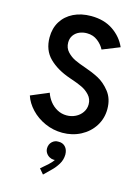

<svg xmlns="http://www.w3.org/2000/svg" viewBox="-146 -809 859 1174"><g transform="rotate(15 283.5 -221.5)"><path d="M43.9 -161.1 157.2 -209Q166.5 -180.7 185.5 -156.2Q204.6 -131.8 231.9 -116.7Q259.3 -101.6 292 -101.6Q321.8 -101.6 347.9 -114.5Q374 -127.4 389.6 -150.4Q405.3 -173.3 405.3 -201.2Q405.3 -235.4 383.5 -259Q361.8 -282.7 333.3 -296.1Q304.7 -309.6 266.6 -322.3Q263.7 -323.2 260 -324.5Q256.3 -325.7 252.9 -327.1Q169.4 -355.5 118.9 -405.3Q68.4 -455.1 68.4 -536.1Q68.4 -593.8 95.2 -637Q122.1 -680.2 170.4 -703.9Q218.8 -727.5 281.2 -727.5Q363.8 -727.5 420.7 -688.7Q477.5 -649.9 503.9 -589.8L394.5 -545.9Q381.3 -573.2 352.3 -596.2Q323.2 -619.1 283.2 -619.1Q257.8 -619.1 235.8 -609.6Q213.9 -600.1 200.2 -581.1Q186.5 -562 186.5 -535.2Q186.5 -500.5 208.7 -476.8Q231 -453.1 259.3 -439.9Q287.6 -426.8 325.2 -414.1Q372.1 -398.4 413.3 -377Q454.6 -355.5 489 -312Q523.4 -268.6 523.4 -203.1Q523.4 -143.6 492.7 -95.2Q461.9 -46.9 409.4 -19.5Q356.9 7.8 293.9 7.8Q235.8 7.8 183.8 -15.4Q131.8 -38.6 95.2 -77.4Q58.6 -116.2 43.9 -161.1ZM219.2 252.9 262.2 215.8Q284.2 195.8 293.5 180.2Q291.5 180.7 286.6 180.7Q272.9 180.7 259.5 173.3Q246.1 166 237.5 152.8Q229 139.6 229 123Q229.5 97.7 246.3 81.5Q263.2 65.4 286.6 66.4Q313 65.4 329.8 83Q346.7 100.6 347.2 131.8Q346.7 165.5 329.6 193.4Q312.5 221.2 291.5 241.2L246.6 285.2Z"/></g></svg>

Font: Reddit Sans Chocolate SemiBold
Style: Regular
Weight: 600
Designer: Stephen Hutchings
Foundry: Reddit
Version: Version 1.011